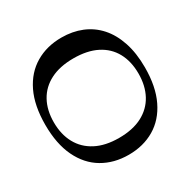

<svg xmlns="http://www.w3.org/2000/svg" viewBox="-167 -899 1055 1066"><g transform="rotate(-30 361.0 -365.5)"><path d="M361 10.5Q266.9 10.5 194.7 -32.2Q122.4 -74.8 82 -158.8Q41.6 -242.8 41.6 -365Q41.6 -488.2 82 -571.7Q122.4 -655.2 194.7 -697.8Q266.9 -740.5 361 -740.5Q431.4 -740.5 490 -716.6Q548.6 -692.6 591.1 -645.2Q633.5 -597.8 656.9 -527.6Q680.4 -457.3 680.4 -365Q680.4 -242.8 639.8 -158.8Q599.3 -74.8 527.2 -32.2Q455.1 10.5 361 10.5ZM361 -97.5Q449.1 -97.5 509.6 -129Q570.1 -160.6 601.3 -218.3Q632.4 -276 632.4 -353.7Q632.4 -431.5 601.3 -488.5Q570.1 -545.6 509.6 -576.4Q449.1 -607.2 361 -607.2Q273.9 -607.2 213.3 -576.4Q152.6 -545.6 121.1 -488.5Q89.6 -431.5 89.6 -353.7Q89.6 -276 121.1 -218.3Q152.6 -160.6 213.3 -129Q273.9 -97.5 361 -97.5Z"/></g></svg>

Font: Savate ExtraLight
Style: Regular
Weight: 200
Designer: Max Esnée
Foundry: Plomb Type
Version: Version 2.000